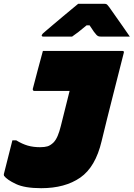

<svg xmlns="http://www.w3.org/2000/svg" viewBox="-66 -967 701 1007"><path d="M144 -195Q168 -195 183 -199.5Q198 -204 214 -219Q227 -232 236.5 -254.5Q246 -277 253 -306Q265 -352 276 -398Q287 -444 299 -490H114Q110 -490 107.5 -493Q105 -496 106 -501Q120 -554 132 -600Q144 -646 159 -700H575Q587 -700 583 -689Q554 -574 524.5 -458.5Q495 -343 467 -227Q435 -91 355 -35.5Q275 20 150 20Q64 20 17.5 -2Q-29 -24 -45 -45Q-46 -47 -46 -53Q-34 -100 -23.5 -142Q-13 -184 -1 -231H19Q50 -212 79 -203.5Q108 -195 144 -195ZM344 -947H483Q491 -947 495 -943.5Q499 -940 508 -928Q515 -918 534 -891Q553 -864 575.5 -832Q598 -800 615 -775H466Q455 -775 450 -777Q445 -779 440 -784Q435 -789 426.5 -800.5Q418 -812 404 -834H388Q362 -812 345 -799Q328 -786 312 -775H162Q151 -775 153 -783Q155 -787 158.5 -791Q162 -795 178 -808Q192 -820 214.5 -839Q237 -858 262 -879Q287 -900 309.5 -918.5Q332 -937 344 -947Z"/></svg>

Font: Recursive Sn Lnr St XBk
Style: Italic
Weight: 1000
Italic angle: -15°
Version: Version 1.079;hotconv 1.0.112;makeotfexe 2.5.65598; ttfautoh